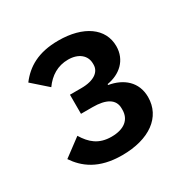

<svg xmlns="http://www.w3.org/2000/svg" viewBox="-99 -792 544 557"><g transform="rotate(-30 172.5 -513.5)"><path d="M153 -551C197 -551 218 -569 218 -592V-596C218 -623 196 -642 161 -642C126 -642 99 -625 79 -597L28 -642C56 -679 96 -704 164 -704C248 -704 302 -666 302 -606C302 -559 268 -530 225 -523V-520C272 -512 308 -483 308 -432C308 -365 250 -323 159 -323C80 -323 40 -356 15 -393L74 -437C93 -406 116 -385 159 -385C202 -385 225 -405 225 -437V-442C225 -473 198 -487 154 -487H115V-551Z"/></g></svg>

Font: Plexus Sans Medium
Style: Regular
Weight: 500
Version: Version 2.001;PS 002.001;hotconv 1.0.70;makeotf.lib2.5.58329